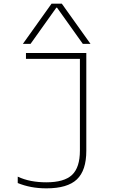

<svg xmlns="http://www.w3.org/2000/svg" viewBox="-20 -1020 640 1050"><path d="M234 10Q189 10 150 2.5Q111 -5 77 -19V-54Q111 -38 150 -30.5Q189 -23 233 -23Q331 -23 374 -63.5Q417 -104 417 -197V-698H122V-730H452V-195Q452 -88 400.5 -39Q349 10 234 10ZM105 -780 262 -1000H318L475 -780H433L292 -978H288L147 -780Z"/></svg>

Font: M PLUS Code Latin Expanded ExtraLight
Style: Regular
Weight: 250
Width: 7
Designer: Coji Morishita
Foundry: UNDERFOREST DESIGN
Version: Version 1.002; ttfautohint (v1.8.3)